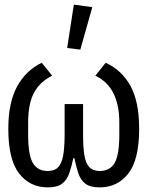

<svg xmlns="http://www.w3.org/2000/svg" viewBox="-20 -800 640 832"><path d="M340 -217Q340 -163 345.5 -128Q351 -93 367 -76Q383 -59 412 -59Q456 -59 476.5 -93.5Q497 -128 497 -217V-269Q497 -345 471.5 -396Q446 -447 393 -472L438 -528Q508 -496 545.5 -427.5Q583 -359 583 -242Q583 -108 536 -48Q489 12 412 12Q371 12 350 -4Q329 -20 319.5 -49Q310 -78 302 -115H298Q290 -78 280 -49Q270 -20 249 -4Q228 12 187 12Q110 12 63 -48Q16 -108 16 -242Q16 -355 54 -425Q92 -495 161 -528L206 -472Q152 -445 127 -397.5Q102 -350 102 -269V-217Q102 -128 122.5 -93.5Q143 -59 187 -59Q217 -59 232.5 -76Q248 -93 254 -128Q260 -163 260 -217V-349H340ZM328 -585 271 -592 300 -780 380 -769Z"/></svg>

Font: Lilex
Style: Regular
Weight: 400
Monospace: yes
Designer: Mike Abbink, Paul van der Laan, Pieter van Rosmalen, Mikhael Khrustik
Foundry: Mikhael Khrustik
Version: Version 2.510